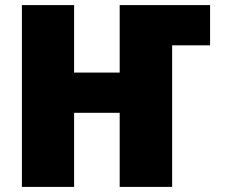

<svg xmlns="http://www.w3.org/2000/svg" viewBox="-20 -734 882 754"><path d="M66 0V-714H271V-449H450V-714H805V-556H656V0H450V-291H271V0Z"/></svg>

Font: Noto Sans Display Black
Style: Regular
Weight: 900
Designer: Monotype Design Team
Foundry: Monotype Imaging Inc.
Version: Version 2.003